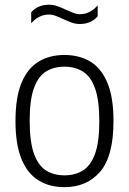

<svg xmlns="http://www.w3.org/2000/svg" viewBox="-20 -782 546 812"><path d="M252.5 9.5Q190 9.5 143.5 -18.8Q97 -47 71.2 -108.5Q45.5 -170 45.5 -270.5Q45.5 -370.5 71 -431.8Q96.5 -493 143 -521.2Q189.5 -549.5 252.5 -549.5Q315.5 -549.5 362 -521.5Q408.5 -493.5 434.2 -432Q460 -370.5 460 -270.5Q460 -121 403.5 -55.8Q347 9.5 252.5 9.5ZM252.5 -40.5Q298 -40.5 331 -61.2Q364 -82 382 -131.8Q400 -181.5 400 -269Q400 -357.5 382 -408Q364 -458.5 330.8 -479.2Q297.5 -500 252.5 -500Q207.5 -500 174.5 -479.5Q141.5 -459 123.5 -409.2Q105.5 -359.5 105.5 -272Q105.5 -183 123.5 -132.5Q141.5 -82 174.5 -61.2Q207.5 -40.5 252.5 -40.5ZM318 -680.5Q298 -680.5 280 -687.5Q262 -694.5 245.5 -702Q230 -709.5 215.5 -715Q201 -720.5 186.5 -720.5Q144.5 -720.5 112 -683.5V-730Q140 -762 187 -762Q207 -762 225 -755.2Q243 -748.5 259.5 -740.5Q275 -733.5 289.5 -727.8Q304 -722 318.5 -722Q360.5 -722 393 -759.5V-713Q365 -680.5 318 -680.5Z"/></svg>

Font: Encode Sans SmCnd Lt
Style: Regular
Weight: 300
Width: 4
Designer: Multiple Designers
Foundry: Impallari Type
Version: Version 3.002; ttfautohint (v1.8.3) -l 8 -r 50 -G 200 -x 14 